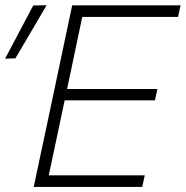

<svg xmlns="http://www.w3.org/2000/svg" viewBox="-20 -734 729 754"><path d="M112.5 0Q125 -60 137 -115.8Q149 -171.5 163 -237.5L212.5 -472Q227 -540 238.8 -596.5Q250.5 -653 263.5 -713H689L679 -667.5H303Q293 -619 282.8 -571.5Q272.5 -524 261.5 -470L243.5 -384.5H598L588.5 -340H234L213.5 -243.5Q202 -189.5 192 -141.8Q182 -94 171.5 -45.5H548.5L538.5 0ZM0 -503.5Q28.5 -557 55.8 -609Q83 -661 110.5 -712.5L163 -713.5Q132 -660.5 101.8 -609Q71.5 -557.5 40.5 -505Z"/></svg>

Font: Commissioner ExtraLight
Style: Italic
Weight: 200
Italic angle: -12°
Designer: Kostas Bartsokas
Foundry: Kostas Bartsokas
Version: Version 1.000; ttfautohint (v1.8.3)